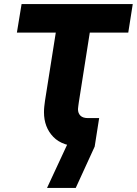

<svg xmlns="http://www.w3.org/2000/svg" viewBox="-20 -720 672 943"><path d="M211 203 323 -38 446 -29 445 0 352 203ZM382 0Q288 0 242 -47.5Q196 -95 196 -169Q196 -183 197.5 -197Q199 -211 201 -225L254 -560H63L86 -700H632L610 -560H421L367 -217Q366 -207 364.5 -198.5Q363 -190 363 -184Q363 -164 375 -152Q387 -140 412 -140H467L445 0Z"/></svg>

Font: MuseoModerno Thin
Style: Bold Italic
Weight: 700
Italic angle: -9°
Version: Version 1.003